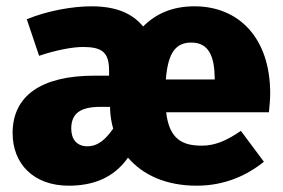

<svg xmlns="http://www.w3.org/2000/svg" viewBox="-20 -571 898 609"><path d="M837 -275C837 -451 737 -551 597 -551C526 -551 474 -527 434 -487C401 -527 351 -551 270 -551C210 -551 131 -537 65 -510L104 -394C157 -412 210 -422 243 -422C304 -422 326 -405 326 -347V-331H280C109 -331 20 -266 20 -149C20 -51 87 18 198 18C271 18 339 -4 386 -71C432 -17 505 18 604 18C693 18 764 -15 817 -58L744 -156C698 -124 661 -109 620 -109C559 -109 517 -129 507 -215H833C835 -233 837 -258 837 -275ZM661 -319H506C513 -408 540 -436 587 -436C644 -436 660 -389 661 -325ZM257 -107C224 -107 206 -129 206 -163C206 -212 236 -232 298 -232H329V-227C330 -205 333 -183 339 -163C315 -129 291 -107 257 -107Z"/></svg>

Font: Fira Sans ExtraBold
Style: Regular
Weight: 800
Designer: bBox Type GmbH & Carrois Corporate GbR & Edenspiekermann AG
Foundry: bBox Type GmbH & Carrois Corporate GbR & Edenspiekermann AG
Version: Version 4.300;PS 004.300;hotconv 1.0.88;makeotf.lib2.5.64775